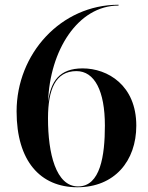

<svg xmlns="http://www.w3.org/2000/svg" viewBox="-20 -780 624 810"><path d="M555 -250C555 -420 434.5 -491.5 328.5 -491.5C230 -491.5 193.5 -435.5 183 -350C189.5 -566.5 308.5 -756.5 480 -756.5V-760C237 -760 50 -553 50 -310C50 -100 150.5 10 306.5 10C462.5 10 555 -100 555 -250ZM422.5 -250C422.5 -123.5 403.5 6.5 309.5 6.5C215.5 6.5 182.5 -133.5 182.5 -280V-282.5C183 -401 213 -480 302.5 -480C379 -480 422.5 -396.5 422.5 -250Z"/></svg>

Font: Bodoni* 48pt Medium
Style: Regular
Weight: 500
Version: Version 2.3